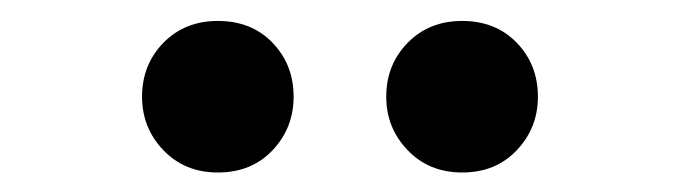

<svg xmlns="http://www.w3.org/2000/svg" viewBox="-20 -820 666 188"><path d="M193.3 -651.1Q160.9 -651.1 140 -672.9Q119.1 -694.7 119.1 -725.3Q119.1 -756.7 140 -778.1Q160.9 -799.5 193.3 -799.5Q226.3 -799.5 246.9 -778.1Q267.5 -756.7 267.5 -725.3Q267.5 -694.7 246.9 -672.9Q226.3 -651.1 193.3 -651.1ZM432.5 -651.1Q400.1 -651.1 379.2 -672.9Q358.2 -694.7 358.2 -725.3Q358.2 -756.7 379.2 -778.1Q400.1 -799.5 432.5 -799.5Q465.4 -799.5 486 -778.1Q506.7 -756.7 506.7 -725.3Q506.7 -694.7 486 -672.9Q465.4 -651.1 432.5 -651.1Z"/></svg>

Font: Noto Sans SC Thin
Style: Regular
Weight: 100
Designer: Ryoko NISHIZUKA 西塚涼子 (kana, bopomofo & ideographs); Paul D. Hunt (Latin, Greek & Cyrillic); Sandoll Communications 산돌커뮤니
Foundry: Adobe
Version: Version 2.004-H2;hotconv 1.0.118;makeotfexe 2.5.65603